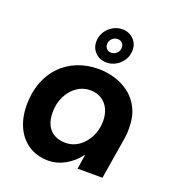

<svg xmlns="http://www.w3.org/2000/svg" viewBox="-138 -869 915 993"><g transform="rotate(20 319.5 -372.0)"><path d="M239 13Q177 13 131 -16Q85 -45 60 -98Q35 -151 35 -221Q35 -288 55.5 -343.5Q76 -399 114.5 -439Q153 -479 206 -500.5Q259 -522 323 -522Q365 -522 409 -509.5Q453 -497 490.5 -469.5Q528 -442 551 -396.5Q574 -351 574 -284Q574 -269 573 -256.5Q572 -244 570 -232L532 0H395L407 -79H405Q373 -36 328.5 -11.5Q284 13 239 13ZM290 -104Q330 -104 362.5 -127Q395 -150 415 -189Q435 -228 435 -276Q435 -313 421.5 -341.5Q408 -370 382 -387Q356 -404 318 -404Q279 -404 246 -381Q213 -358 193.5 -318.5Q174 -279 174 -230Q174 -189 188 -161Q202 -133 228 -118.5Q254 -104 290 -104ZM347 -567Q310 -567 285.5 -591Q261 -615 261 -651Q261 -680 275.5 -704Q290 -728 314.5 -742.5Q339 -757 367 -757Q404 -757 428.5 -733Q453 -709 453 -673Q453 -644 438.5 -620Q424 -596 400 -581.5Q376 -567 347 -567ZM353 -623Q370 -623 383 -635.5Q396 -648 396 -666Q396 -681 386.5 -691Q377 -701 361 -701Q344 -701 331 -688.5Q318 -676 318 -658Q318 -643 327.5 -633Q337 -623 353 -623Z"/></g></svg>

Font: MuseoModerno Thin SemiBold
Style: Italic
Weight: 600
Italic angle: -9°
Version: Version 1.003